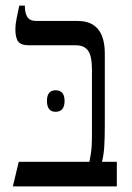

<svg xmlns="http://www.w3.org/2000/svg" viewBox="-20 -667 473 687"><path d="M26 0 47 -88H300Q303 -104 305 -116.5Q307 -129 308 -145Q309 -161 309 -188V-418Q309 -467 295 -486Q281 -505 251 -505H82Q55 -505 45 -518.5Q35 -532 35 -563Q35 -579 39.5 -601.5Q44 -624 49 -647H69V-644Q69 -620 78 -606Q87 -592 110 -592H258Q355 -592 355 -475V-221Q355 -171 353 -141.5Q351 -112 345 -88H398V0ZM148 -306Q148 -344 179 -344Q211 -344 211 -306Q211 -267 179 -267Q148 -267 148 -306Z"/></svg>

Font: Noto Serif Hebrew Condensed
Style: Regular
Weight: 400
Width: 3
Designer: Monotype Design Team
Foundry: Monotype Imaging Inc.
Version: Version 2.004; ttfautohint (v1.8.4.7-5d5b)